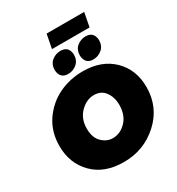

<svg xmlns="http://www.w3.org/2000/svg" viewBox="-249 -1243 1305 1414"><g transform="rotate(-30 403.0 -536.0)"><path d="M662 -969.5H342.5L365.5 -1088.5H685ZM355.5 -751Q288.5 -751 282.5 -823Q282.5 -874 315 -900.8Q347.5 -927.5 389.5 -927.5Q457.5 -927.5 462.5 -856Q462.5 -806 430 -778.5Q397.5 -751 355.5 -751ZM569 -751Q502.5 -751 496.5 -823Q496.5 -874 528.8 -900.8Q561 -927.5 603 -927.5Q671 -927.5 676 -856Q676 -806 643.5 -778.5Q611 -751 569 -751ZM387.5 16Q222.5 16 127.8 -80Q33 -176 33 -323.5Q33 -441.5 92.5 -531Q156 -624 251.2 -669.5Q346.5 -715 456.5 -715Q615 -715 710.5 -621.8Q806 -528.5 806 -380.5Q806 -210.5 682.5 -97.2Q559 16 387.5 16ZM404.5 -177Q467.5 -177 517.2 -228.2Q567 -279.5 567 -368.5Q567 -430.5 534.2 -476.5Q501.5 -522.5 439.5 -522.5Q376.5 -522.5 324 -470Q271.5 -417.5 271.5 -333.5Q271.5 -256.5 312.5 -216.8Q353.5 -177 404.5 -177Z"/></g></svg>

Font: Argentum Sans Black
Style: Italic
Weight: 900
Italic angle: -11°
Designer: Julieta Ulanovsky (font), Cristiano Sobral (main changes and remaster)
Foundry: Julieta Ulanovsky (font), Cristiano Sobral (main changes and remaster)
Version: Version 2.007;June 15, 2022;FontCreator 14.0.0.2814 64-bit; 